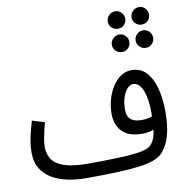

<svg xmlns="http://www.w3.org/2000/svg" viewBox="-90 -910 985 1017"><g transform="rotate(-10 402.0 -401.0)"><path d="M289 21 316 -53Q397 -53 455.5 -55Q514 -57 553.5 -60.5Q593 -64 616.5 -70.5Q640 -77 651 -86Q674 -106 683 -145.5Q692 -185 692 -261Q692 -294 688 -324Q684 -354 675.5 -377Q667 -400 653.5 -413.5Q640 -427 622 -427Q606 -427 591 -411Q576 -395 566.5 -366.5Q557 -338 557 -300Q557 -273 567.5 -258Q578 -243 596 -237Q614 -231 635 -231Q655 -231 675 -235.5Q695 -240 709 -249L713 -186Q703 -176 687.5 -170Q672 -164 656 -161.5Q640 -159 626 -159Q572 -159 540.5 -178Q509 -197 496 -227Q483 -257 483 -289Q483 -328 493 -365.5Q503 -403 522.5 -434Q542 -465 568.5 -483Q595 -501 628 -501Q675 -501 705.5 -468.5Q736 -436 751 -380.5Q766 -325 766 -255Q766 -205 760 -166Q754 -127 741.5 -97Q729 -67 709 -43Q692 -22 659 -9.5Q626 3 575 9.5Q524 16 453 18.5Q382 21 289 21ZM290 21Q243 21 196.5 12Q150 3 112.5 -18Q75 -39 52.5 -74.5Q30 -110 30 -164Q30 -191 34.5 -219.5Q39 -248 46.5 -276Q54 -304 61 -329L128 -309Q124 -296 118.5 -273Q113 -250 108.5 -225Q104 -200 104 -179Q104 -141 123 -112.5Q142 -84 188.5 -68.5Q235 -53 316 -53L336 -11ZM596 -729Q576 -729 562 -742.5Q548 -756 548 -775Q548 -795 562 -809Q576 -823 596 -823Q615 -823 628.5 -809Q642 -795 642 -776Q642 -756 628.5 -742.5Q615 -729 596 -729ZM596 -604Q576 -604 562 -617.5Q548 -631 548 -650Q548 -670 562 -684Q576 -698 596 -698Q615 -698 628.5 -684Q642 -670 642 -651Q642 -631 628.5 -617.5Q615 -604 596 -604ZM724 -729Q704 -729 690 -742.5Q676 -756 676 -775Q676 -795 690 -809Q704 -823 724 -823Q743 -823 756.5 -809Q770 -795 770 -776Q770 -756 756.5 -742.5Q743 -729 724 -729ZM724 -604Q704 -604 690 -617.5Q676 -631 676 -650Q676 -670 690 -684Q704 -698 724 -698Q743 -698 756.5 -684Q770 -670 770 -651Q770 -631 756.5 -617.5Q743 -604 724 -604Z"/></g></svg>

Font: Noto Sans Arabic ExtraCondensed
Style: Regular
Weight: 400
Width: 2
Designer: Monotype Design Team, Nadine Chahine, Nizar Qandah and Khaled Hosny
Foundry: Monotype Imaging Inc.
Version: Version 2.012